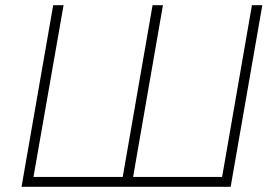

<svg xmlns="http://www.w3.org/2000/svg" viewBox="-20 -720 1062 740"><path d="M836 -38H493L608 -700H568L453 -38H109L225 -700H185L63 0H869L991 -700H951Z"/></svg>

Font: Fixel Display ExtraLight
Style: Italic
Weight: 200
Italic angle: -10°
Designer: AlfaBravo + MacPaw
Foundry: Kyrylo Tkachov, Marchela Mozhyna, Serhii Makarenko, Maria Weinstein, Zakhar Kryvoshyya
Version: Version 1.210;Glyphs 3.2 (3217)